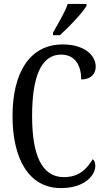

<svg xmlns="http://www.w3.org/2000/svg" viewBox="-20 -951 538 981"><path d="M251 -784V-771H286C334 -814 402 -886 422 -921V-931H326C311 -886 279 -835 251 -784ZM291 10C416 10 467 -58 467 -103C467 -118 462 -132 454 -138C424 -89 386 -46 306 -46C192 -46 144 -162 144 -358C144 -552 187 -672 292 -672C369 -672 395 -609 395 -545C440 -545 469 -570 469 -610C469 -671 408 -724 301 -724C131 -724 44 -579 44 -358C44 -137 129 10 291 10Z"/></svg>

Font: Noto Serif Georgian ExtraCondensed
Style: Regular
Weight: 400
Width: 2
Designer: Monotype Design Team, Akaki Razmadze
Foundry: Google LLC
Version: Version 2.003